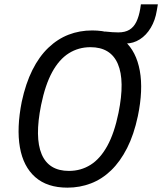

<svg xmlns="http://www.w3.org/2000/svg" viewBox="-20 -854 746 883"><path d="M290 9Q197 9 142 -39.5Q87 -88 71.5 -176.5Q56 -265 80 -386Q98 -470 129 -532Q160 -594 202.5 -634.5Q245 -675 295.5 -694.5Q346 -714 404 -714Q499 -714 553 -665.5Q607 -617 623 -528.5Q639 -440 614 -320Q596 -235 564.5 -173Q533 -111 491 -70.5Q449 -30 398 -10.5Q347 9 290 9ZM297 -68Q352 -68 396.5 -96Q441 -124 473.5 -183Q506 -242 525 -335Q555 -483 522 -560Q489 -637 396 -637Q341 -637 296.5 -609Q252 -581 220 -522.5Q188 -464 169 -371Q139 -222 171.5 -145Q204 -68 297 -68ZM490 -654 463 -709Q482 -707 496 -706Q510 -705 524 -705Q555 -705 575 -717Q595 -729 607 -753.5Q619 -778 625 -814L628 -834H706L701 -805Q694 -761 673.5 -726.5Q653 -692 623 -673Q593 -654 559 -654Z"/></svg>

Font: Nunito Sans 10pt Condensed Medium
Style: Italic
Weight: 500
Width: 3
Italic angle: -9°
Designer: Vernon Adams
Foundry: Vernon Adams
Version: Version 3.101;gftools[0.9.27]